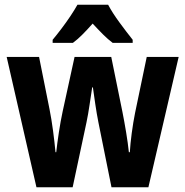

<svg xmlns="http://www.w3.org/2000/svg" viewBox="-20 -786 778 806"><path d="M393 -273Q386 -308 380 -349Q374 -390 370 -419H367Q362 -387 356 -346Q350 -305 343 -272L285 0H133L8 -547H144L188 -327Q196 -287 202.5 -238.5Q209 -190 213 -147H216Q220 -183 227 -229.5Q234 -276 243 -318L293 -547H447L494 -316Q502 -276 509.5 -230.5Q517 -185 521 -147H525Q527 -182 533 -227Q539 -272 547 -312L596 -547H730L603 0H448ZM434 -766Q452 -732 481 -692.5Q510 -653 537 -619V-606H453Q433 -621 412.5 -641.5Q392 -662 369 -687Q346 -661 325.5 -640.5Q305 -620 286 -606H201V-619Q217 -638 237.5 -665Q258 -692 276 -719Q294 -746 305 -766Z"/></svg>

Font: Noto Sans Khmer UI Condensed
Style: Bold
Weight: 700
Width: 3
Designer: Danh Hong and the Monotype Design Team
Foundry: Monotype Imaging Inc.
Version: Version 2.002; ttfautohint (v1.8.4.7-5d5b)